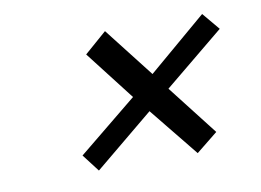

<svg xmlns="http://www.w3.org/2000/svg" viewBox="-47 -459 622 457"><g transform="rotate(-10 263.5 -231.0)"><path d="M355.5 -231.9 449.7 -110.8 397.5 -68.8 301.8 -187 158.7 -68.8 126.5 -110.8 269 -227.1 176.8 -346.2 230.5 -393.1 324.2 -272.9 465.3 -393.1 500.5 -351.1Z"/></g></svg>

Font: Linux Libertine Slanted O
Style: Bold Slanted
Weight: 700
Designer: Philipp H. Poll
Foundry: Philipp H. Poll
Version: Version 5.0.0